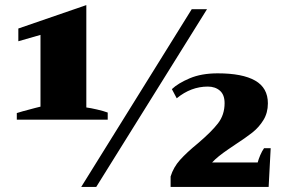

<svg xmlns="http://www.w3.org/2000/svg" viewBox="-20 -734 1140 754"><path d="M46 -290Q57 -294 118 -310Q142 -316 139 -315V-597L52 -572V-622L319 -714V-312Q335 -310 361 -304Q387 -298 403 -292V-264H46ZM733 -698H793L358 0H299ZM650 -41Q661 -77 687 -106Q713 -135 757 -171Q810 -216 836 -249.5Q862 -283 862 -329Q862 -362 843.5 -378Q825 -394 796 -394Q730 -394 674 -348L655 -384Q679 -407 725 -426.5Q771 -446 835 -446Q932 -446 982 -417.5Q1032 -389 1032 -328Q1032 -291 1014.5 -262.5Q997 -234 971 -213.5Q945 -193 902 -165Q896 -161 875.5 -147Q855 -133 839.5 -120.5Q824 -108 813 -96H992Q995 -108 1002 -124.5Q1009 -141 1017 -152H1043L1035 0H650Z"/></svg>

Font: Trirong Black
Style: Regular
Weight: 900
Designer: Katatrad Team
Foundry: CadsonDemak
Version: Version 1.001